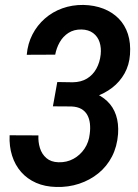

<svg xmlns="http://www.w3.org/2000/svg" viewBox="-20 -741 554 771"><path d="M284.7 -340.3 197.3 -340.8 210 -411.6 272 -410.6Q305.7 -411.1 329.3 -425.5Q353 -439.9 366.9 -465.1Q380.9 -490.2 384.3 -522Q387.2 -548.8 379.9 -571.5Q372.6 -594.2 354 -608.2Q335.4 -622.1 306.6 -622.6Q276.9 -623 254.9 -608.9Q232.9 -594.7 219.7 -571.3Q206.5 -547.9 201.7 -521.5L87.4 -521Q91.3 -565.9 110.4 -602.8Q129.4 -639.6 160.2 -666.5Q190.9 -693.4 230.2 -707.5Q269.5 -721.7 314.9 -721.2Q359.4 -720.2 395.5 -706.1Q431.6 -691.9 456.8 -666.3Q481.9 -640.6 493.7 -604.2Q505.4 -567.9 502 -522Q499 -480 480.2 -446.3Q461.4 -412.6 430.7 -388.9Q399.9 -365.2 362.5 -352.8Q325.2 -340.3 284.7 -340.3ZM205.1 -383.3 278.8 -382.8Q319.8 -381.8 353.3 -369.6Q386.7 -357.4 410.6 -334.7Q434.6 -312 445.8 -278.8Q457 -245.6 454.1 -202.6Q450.2 -152.3 429.7 -112.5Q409.2 -72.8 375.2 -45.2Q341.3 -17.6 297.9 -3.2Q254.4 11.2 206.1 9.8Q160.6 8.8 125 -6.8Q89.4 -22.5 64.9 -50.3Q40.5 -78.1 28.6 -115.7Q16.6 -153.3 18.6 -197.8L134.3 -197.3Q132.8 -170.9 140.4 -146.5Q147.9 -122.1 166.3 -106.2Q184.6 -90.3 214.8 -89.4Q248 -88.4 275.1 -103.3Q302.2 -118.2 319.6 -144.3Q336.9 -170.4 340.3 -203.1Q343.3 -225.1 341.1 -244.6Q338.9 -264.2 330.6 -279.3Q322.3 -294.4 306.6 -303.5Q291 -312.5 266.6 -313.5L192.4 -314Z"/></svg>

Font: Roboto Condensed Medium
Style: Italic
Weight: 500
Italic angle: -12°
Designer: Christian Robertson
Foundry: Google
Version: Version 3.0; 2020